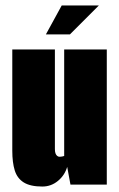

<svg xmlns="http://www.w3.org/2000/svg" viewBox="-20 -676 436 703"><path d="M135 7Q91 7 67 -8Q43 -23 34 -52Q25 -81 25 -124V-495H181V-130Q181 -121 183 -115Q185 -109 189 -105.5Q193 -102 198 -102Q201 -102 204 -102.5Q207 -103 210 -103.5Q213 -104 215 -105V-495H371V0H238L226 -65Q217 -34 192 -13.5Q167 7 135 7ZM148 -550 206 -656H342L236 -550Z"/></svg>

Font: Alumni Sans Black
Style: Regular
Weight: 900
Designer: Robert E. Leuschke
Foundry: Robert E. Leuschke
Version: Version 1.018